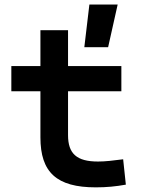

<svg xmlns="http://www.w3.org/2000/svg" viewBox="-20 -805 626 835"><path d="M396.5 9.8C443.8 9.8 483.4 5.9 527.3 -2L515.6 -112.3C470.7 -106.4 437 -102.5 406.2 -102.5C313.5 -102.5 275.9 -136.7 275.9 -217.3V-408.2H507.8V-517.6H275.9V-673.8H155.8V-517.6H29.3V-408.2H155.8V-207.5C155.8 -55.7 226.1 9.8 396.5 9.8ZM346.7 -599.6H450.2L491.7 -785.2H368.7Z"/></svg>

Font: Cascadia Code PL SemiBold
Style: Regular
Weight: 600
Monospace: yes
Designer: Aaron Bell
Foundry: Saja Typeworks
Version: Version 2404.023